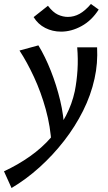

<svg xmlns="http://www.w3.org/2000/svg" viewBox="-74 -656 541 965"><path d="M-16 289 -54 205Q17 172 77 129.5Q137 87 182 35.5Q227 -16 257.5 -74.5Q288 -133 302 -198Q312 -249 315.5 -304Q319 -359 314 -418H414Q416 -379 413 -339.5Q410 -300 401 -260Q383 -178 343.5 -99Q304 -20 248 52Q192 124 125 184.5Q58 245 -16 289ZM185 72Q180 -20 156 -106.5Q132 -193 97 -268.5Q62 -344 24 -402L119 -428Q153 -372 181.5 -300Q210 -228 228.5 -151Q247 -74 249 1ZM233 -497Q190 -497 153.5 -515.5Q117 -534 95 -570L167 -627Q192 -594 217 -582.5Q242 -571 267 -571Q298 -571 326 -586.5Q354 -602 383 -636L422 -608Q387 -553 336 -525Q285 -497 233 -497Z"/></svg>

Font: Ysabeau Office SemiBold
Style: Italic
Weight: 600
Italic angle: -12°
Designer: Christian Thalmann (Catharsis Fonts)
Version: Version 2.001;gftools[0.9.30]; featfreeze: tnum,lnum,ss02